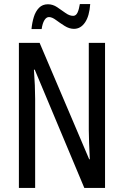

<svg xmlns="http://www.w3.org/2000/svg" viewBox="-20 -925 609 945"><path d="M497 0H395L151 -582H147Q153 -500 153 -438V0H73V-714H175L419 -141H422Q420 -185 418.5 -221.5Q417 -258 417 -286V-714H497ZM424 -905Q420 -846 398.5 -814.5Q377 -783 344 -783Q321 -783 298 -797.5Q275 -812 255.5 -826.5Q236 -841 221 -841Q208 -841 198.5 -825.5Q189 -810 185 -782H135Q138 -814 146.5 -841.5Q155 -869 172 -886.5Q189 -904 216 -904Q240 -904 261.5 -889.5Q283 -875 302.5 -861Q322 -847 340 -847Q354 -847 361.5 -863Q369 -879 373 -905Z"/></svg>

Font: Noto Sans Thai ExtCond
Style: Regular
Weight: 400
Width: 2
Designer: Monotype Design Team
Foundry: Monotype Imaging Inc.
Version: Version 2.002; ttfautohint (v1.8.4.7-5d5b)